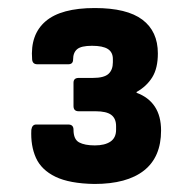

<svg xmlns="http://www.w3.org/2000/svg" viewBox="-20 -795 479 478"><path d="M215 -337Q153 -338 118 -355Q83 -372 69.5 -402Q56 -432 58 -472Q60 -485 70 -485H150Q163 -485 163 -472Q163 -448 177 -440.5Q191 -433 216 -433Q241 -433 255 -442.5Q269 -452 269 -472V-481Q269 -500 257 -509Q245 -518 218 -518H176Q163 -518 163 -531V-589Q163 -601 176 -601H211Q239 -601 250 -611Q261 -621 261 -640V-648Q261 -665 248.5 -673Q236 -681 209 -681Q182 -681 172 -672.5Q162 -664 162 -647Q162 -635 150 -635H73Q61 -635 60 -647Q55 -709 93.5 -742Q132 -775 216 -775Q296 -775 334.5 -746Q373 -717 373 -662Q373 -625 359 -602.5Q345 -580 320 -566V-564Q350 -553 365.5 -529.5Q381 -506 381 -470Q381 -404 338.5 -370.5Q296 -337 215 -337Z"/></svg>

Font: Sofia Sans Semi Condensed ExtraBold
Style: Regular
Weight: 800
Designer: Botio Nikoltchev, Ani Petrova
Foundry: lettersoup
Version: Version 4.100